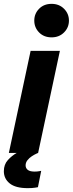

<svg xmlns="http://www.w3.org/2000/svg" viewBox="-37 -794 378 997"><path d="M231 -600Q191 -600 166 -625.5Q141 -651 141 -687Q141 -723 166 -748.5Q191 -774 231 -774Q270 -774 295.5 -748.5Q321 -723 321 -687Q321 -651 295.5 -625.5Q270 -600 231 -600ZM9 0 122 -530H274L161 0Q161 0 151 4.5Q141 9 128 17.5Q115 26 105.5 38Q96 50 96 65Q96 79 107 88Q118 97 143 97Q156 97 166.5 95Q177 93 177 93L160 178Q160 178 145.5 180.5Q131 183 107 183Q44 183 13.5 158.5Q-17 134 -17 95Q-17 60 4 37Q25 14 50 0Z"/></svg>

Font: Be Vietnam Pro
Style: Bold Italic
Weight: 700
Italic angle: -12°
Designer: Lam Bao, Tony Le, Vietanh Nguyen
Foundry: Yellow Type Foundry
Version: Version 1.002; ttfautohint (v1.8.3)